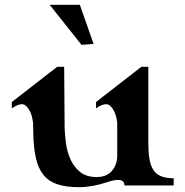

<svg xmlns="http://www.w3.org/2000/svg" viewBox="-20 -786 765 796"><path d="M246 -509 248 -255Q249 -224 254 -188.5Q259 -153 273.5 -122.5Q288 -92 313.5 -72Q339 -52 381 -52Q422 -52 444 -77.5Q466 -103 466 -142V-278Q465 -287 462 -300Q459 -313 453 -325Q447 -337 438.5 -345.5Q430 -354 420 -354Q403 -354 378 -337V-363L566 -509H595V-193Q595 -155 599.5 -127.5Q604 -100 615.5 -82Q627 -64 647.5 -55.5Q668 -47 700 -47V-17H483H496Q496 -40 469 -40Q452 -40 425 -31Q362 -10 307 -10Q254 -10 218 -22Q182 -34 160.5 -60.5Q139 -87 129 -130Q119 -173 118 -235L117 -278Q116 -287 113 -300Q110 -313 104 -325Q98 -337 89.5 -345.5Q81 -354 71 -354Q54 -354 29 -337V-363L217 -509ZM186 -766H311L368 -604L318 -600Z"/></svg>

Font: CatShop
Style: Regular
Weight: 400
Designer: Peter Wiegel
Foundry: Peter Wiegel
Version: Version 1.000 2009 initial release